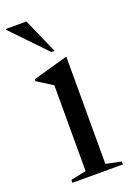

<svg xmlns="http://www.w3.org/2000/svg" viewBox="-161 -786 580 840"><g transform="rotate(-20 129.0 -366.0)"><path d="M188 -527.5V-28.5L259.5 -13.5V0H24.5V-13.5L96 -28.5V-428L24.5 -473V-482L186 -527.5ZM148.5 -569H133.5L-19 -728V-732H76.5Z"/></g></svg>

Font: Newsreader Display
Style: Regular
Weight: 400
Designer: Hugues Gentile
Foundry: Production Type
Version: Version 1.001